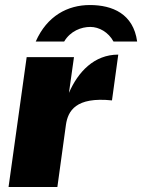

<svg xmlns="http://www.w3.org/2000/svg" viewBox="-20 -743 565 763"><path d="M122 -578H235C260 -620 303 -636 339 -636C374 -636 411 -615 431 -578H525C510 -688 427 -723 337 -723C249 -723 167 -680 122 -578ZM14 0H208L242 -247C250 -302 281 -359 425 -344L450 -526C354 -526 290 -457 254 -374L274 -516H86Z"/></svg>

Font: United Sans Black
Style: Italic
Weight: 900
Italic angle: -8°
Designer: Pablo Impallari, Rodrigo Fuenzalida (Modified by Dan O. Williams)
Version: Version 1.000;PS 001.000;hotconv 1.0.88;makeotf.lib2.5.64775